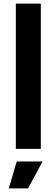

<svg xmlns="http://www.w3.org/2000/svg" viewBox="-20 -828 314 1068"><path d="M73 70H217L136 220H29ZM68 -808H207V0H68Z"/></svg>

Font: Encode Sans Normal
Style: SemiBold
Weight: 600
Designer: Pablo Impallari, Andres Torresi
Foundry: Pablo Impallari, Andres Torresi
Version: Version 1.000; ttfautohint (v1.00) -l 8 -r 50 -G 200 -x 14 -